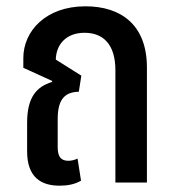

<svg xmlns="http://www.w3.org/2000/svg" viewBox="-20 -579 553 609"><path d="M169 10C193 10 217 6 237 -6L226 -76C218 -72 207 -69 197 -69C174 -69 163 -81 163 -112V-202C163 -269 190 -287 230 -288L238 -339L157 -390C158 -438 190 -475 248 -475C306 -475 346 -440 346 -356V0H446V-365C446 -500 364 -559 251 -559C125 -559 54 -480 54 -395V-364L146 -322L145 -319C96 -304 66 -271 66 -189V-99C66 -17 110 10 169 10Z"/></svg>

Font: Noto Sans Thai Cond Med
Style: Regular
Weight: 500
Width: 3
Designer: Monotype Design Team
Foundry: Monotype Imaging Inc.
Version: Version 2.002